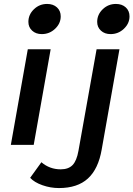

<svg xmlns="http://www.w3.org/2000/svg" viewBox="-20 -735 677 974"><path d="M124 -624Q124 -661 152 -688Q180 -715 219 -715Q250 -715 269 -697.5Q288 -680 288 -652Q288 -616 259.5 -589Q231 -562 192 -562Q162 -562 143 -579.5Q124 -597 124 -624ZM473 -624Q473 -661 501 -688Q529 -715 568 -715Q599 -715 618 -697.5Q637 -680 637 -652Q637 -616 608.5 -589Q580 -562 541 -562Q511 -562 492 -579.5Q473 -597 473 -624ZM121 -485H237L151 0H35ZM133 167 190 88Q232 124 288 124Q327 124 348 102.5Q369 81 378 30L470 -485H586L496 23Q479 122 426 170.5Q373 219 279 219Q236 219 195 204.5Q154 190 133 167Z"/></svg>

Font: Niramit SemiBold
Style: Italic
Weight: 600
Italic angle: -10°
Designer: Katatrad Aksorn Co.,Ltd.
Foundry: Cadson Demak Co.,Ltd.
Version: Version 1.001; ttfautohint (v1.6)